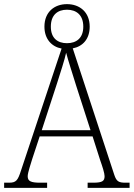

<svg xmlns="http://www.w3.org/2000/svg" viewBox="-22 -909 647 929"><path d="M-2 0H206V-25H173C128 -25 112 -32 112 -56C112 -74 128 -119 134 -140L170 -249H426L463 -133C473 -105 484 -71 484 -57C484 -34 475 -25 429 -25H402V0H605V-25H587C553 -25 542 -30 531 -63L330 -675C378 -684 412 -720 412 -780C412 -851 363 -889 302 -889C241 -889 193 -851 193 -780C193 -720 228 -683 276 -674L80 -85C64 -35 56 -25 21 -25H-2ZM302 -700C257 -700 224 -724 224 -780C224 -837 257 -862 302 -862C347 -862 381 -837 381 -780C381 -724 347 -700 302 -700ZM180 -279 254 -506C270 -557 291 -620 298 -654C308 -615 328 -555 347 -493L416 -279Z"/></svg>

Font: Noto Serif Ethiopic SemiCondensed ExtraLight
Style: Regular
Weight: 200
Width: 4
Designer: Monotype Design Team
Foundry: Monotype Imaging Inc.
Version: Version 2.102